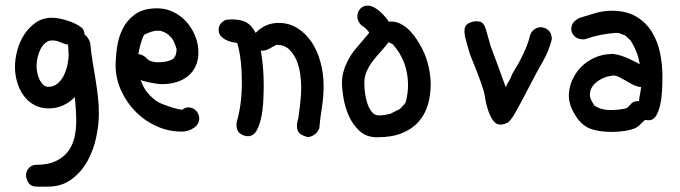

<svg xmlns="http://www.w3.org/2000/svg" viewBox="-20 -452 2462 695"><path d="M226.6 -290Q210 -293.9 196.8 -299.8Q183.6 -305.7 168.9 -305.7Q155.3 -305.7 145 -297.4Q134.8 -289.1 127.4 -275.4Q120.1 -261.7 116.2 -245.1Q112.3 -228.5 112.3 -210.9Q112.3 -200.2 115.2 -187Q118.2 -173.8 123.5 -163.1Q128.9 -152.3 136.7 -145Q144.5 -137.7 155.3 -137.7Q173.8 -137.7 188 -149.4Q202.1 -161.1 210.9 -178.7Q219.7 -196.3 224.1 -216.8Q228.5 -237.3 228.5 -254.9Q228.5 -263.7 227.5 -272Q226.6 -280.3 226.6 -290ZM114.3 223.6Q91.8 223.6 83 209.5Q74.2 195.3 74.2 181.6Q74.2 168 84.5 156.2Q94.7 144.5 112.3 144.5Q153.3 144.5 180.7 131.8Q208 119.1 225.1 97.7Q242.2 76.2 249 47.4Q255.9 18.6 255.9 -13.7Q255.9 -35.2 254.4 -56.6Q252.9 -78.1 251 -100.6Q210 -59.6 156.2 -59.6Q127 -59.6 104.5 -71.8Q82 -84 66.4 -105Q50.8 -126 42.5 -153.3Q34.2 -180.7 34.2 -210Q34.2 -238.3 42.5 -269.5Q50.8 -300.8 67.9 -327.1Q85 -353.5 109.9 -370.6Q134.8 -387.7 168 -387.7Q184.6 -387.7 203.1 -383.3Q221.7 -378.9 237.8 -372.6Q253.9 -366.2 265.6 -358.9Q277.3 -351.6 280.3 -346.7Q286.1 -335.9 286.1 -326.2L291 -323.2Q300.8 -313.5 306.6 -296.9Q309.6 -262.7 314.9 -231Q320.3 -199.2 325.2 -168.5Q330.1 -137.7 334 -106Q337.9 -74.2 337.9 -40Q337.9 -1 328.1 45.4Q318.4 91.8 296.4 131.3Q274.4 170.9 238.8 197.3Q203.1 223.6 152.3 223.6Z M481.4 -257.8Q479.5 -256.8 479.5 -255.9H481.4Q488.3 -255.9 495.1 -252.4Q502 -249 506.8 -244.6Q511.7 -240.2 515.1 -236.8Q518.6 -233.4 519.5 -233.4Q534.2 -226.6 551.8 -226.6Q580.1 -226.6 599.6 -234.9Q619.1 -243.2 619.1 -275.4Q613.3 -294.9 606 -307.6Q598.6 -320.3 582 -332L561.5 -340.8H547.9Q540 -340.8 527.3 -336.9Q514.6 -333 502 -326.2Q498 -320.3 494.1 -309.1Q490.2 -297.9 487.3 -287.1Q484.4 -276.4 482.9 -267.6Q481.4 -258.8 481.4 -257.8ZM489.3 -163.1 486.3 -173.8Q498 -122.1 543 -88.9Q552.7 -81.1 567.9 -75.2Q583 -69.3 598.1 -64.5Q613.3 -59.6 625 -57.1Q636.7 -54.7 639.6 -54.7Q649.4 -63.5 664.1 -63.5Q681.6 -61.5 691.4 -49.3Q701.2 -37.1 701.2 -23.4Q701.2 -2 681.2 11.2Q661.1 24.4 638.7 24.4Q590.8 24.4 547.9 5.4Q504.9 -13.7 472.7 -45.9Q440.4 -78.1 420.4 -120.1Q400.4 -162.1 398.4 -209Q398.4 -241.2 403.3 -278.3Q408.2 -315.4 423.8 -347.2Q439.5 -378.9 469.2 -400.4Q499 -421.9 548.8 -421.9Q580.1 -421.9 607.4 -408.7Q634.8 -395.5 654.8 -373Q674.8 -350.6 686.5 -321.8Q698.2 -293 698.2 -261.7Q698.2 -233.4 688 -211.9Q677.7 -190.4 660.2 -176.3Q642.6 -162.1 618.7 -154.8Q594.7 -147.5 568.4 -147.5Q557.6 -147.5 544.4 -149.4Q531.2 -151.4 519.5 -153.8Q507.8 -156.2 499.5 -158.7Q491.2 -161.1 489.3 -163.1Z M796.9 -379.9Q800.8 -380.9 805.7 -380.9Q810.5 -380.9 817.4 -381.8H818.4Q853.5 -381.8 872.6 -370.6Q891.6 -359.4 905.3 -333Q924.8 -352.5 945.3 -360.8Q965.8 -369.1 988.3 -369.1Q1026.4 -369.1 1056.6 -350.1Q1086.9 -331.1 1107.9 -299.8Q1128.9 -268.6 1140.1 -227.1Q1151.4 -185.5 1151.4 -141.6Q1151.4 -100.6 1145 -61.5Q1138.7 -22.5 1135.7 12.7Q1125 38.1 1098.6 43.9H1094.7Q1081.1 42 1067.9 33.2Q1054.7 24.4 1054.7 2L1055.7 -7.8Q1056.6 -12.7 1057.6 -16.1Q1058.6 -19.5 1059.6 -22.5L1065.4 -65.4Q1067.4 -83 1068.8 -100.6Q1070.3 -118.2 1070.3 -136.7Q1070.3 -156.2 1066.9 -182.6Q1063.5 -209 1053.7 -232.9Q1043.9 -256.8 1026.4 -273.4Q1008.8 -290 980.5 -290Q969.7 -284.2 956.1 -276.4Q942.4 -268.6 930.7 -268.6H926.8Q923.8 -268.6 923.8 -266.6Q923.8 -265.6 924.3 -265.6Q924.8 -265.6 924.8 -264.6Q929.7 -236.3 932.1 -206.1Q934.6 -175.8 934.6 -144.5Q934.6 -120.1 933.1 -88.4Q931.6 -56.6 925.8 -27.8Q919.9 1 908.7 21Q897.5 41 877 41Q862.3 41 849.1 31.2Q835.9 21.5 835.9 -1Q835.9 -6.8 836.9 -9.8Q855.5 -74.2 855.5 -153.3Q855.5 -236.3 839.8 -293L836.9 -296.9Q827.1 -297.9 815.9 -300.8Q804.7 -303.7 794.9 -309.1Q785.2 -314.5 778.3 -322.8Q771.5 -331.1 771.5 -343.8Q771.5 -368.2 796.9 -379.9Z M1287.1 -361.3Q1273.4 -377 1273.4 -391.6Q1273.4 -408.2 1283.7 -419.9Q1293.9 -431.6 1310.5 -431.6Q1323.2 -431.6 1335.9 -424.3Q1348.6 -417 1359.4 -406.7Q1370.1 -396.5 1377.9 -386.7Q1385.7 -377 1387.7 -373Q1389.6 -374 1396.5 -374Q1415 -374 1432.1 -364.7Q1449.2 -355.5 1463.4 -340.8Q1477.5 -326.2 1488.3 -309.6Q1499 -293 1506.8 -278.3Q1514.6 -263.7 1521 -246.6Q1527.3 -229.5 1531.2 -211.9Q1535.2 -194.3 1537.1 -177.7Q1539.1 -161.1 1539.1 -147.5Q1539.1 -107.4 1528.8 -72.8Q1518.6 -38.1 1495.6 -11.7Q1472.7 14.6 1435.5 29.8Q1398.4 44.9 1344.7 44.9Q1305.7 44.9 1280.8 21.5Q1255.9 -2 1242.2 -33.7Q1228.5 -65.4 1223.1 -98.6Q1217.8 -131.8 1217.8 -152.3Q1217.8 -171.9 1222.7 -190.4Q1227.5 -209 1235.4 -225.1Q1243.2 -241.2 1251.5 -253.9Q1259.8 -266.6 1267.6 -275.4L1316.4 -333Q1315.4 -336.9 1310.1 -342.3Q1304.7 -347.7 1299.8 -352.5ZM1385.7 -298.8 1381.8 -293Q1370.1 -278.3 1356 -262.7Q1341.8 -247.1 1329.1 -230.5Q1316.4 -213.9 1307.6 -194.3Q1298.8 -174.8 1298.8 -151.4Q1298.8 -129.9 1302.2 -108.9Q1305.7 -87.9 1312 -71.3Q1318.4 -54.7 1328.1 -44.4Q1337.9 -34.2 1350.6 -34.2Q1361.3 -34.2 1372.6 -36.1Q1383.8 -38.1 1392.6 -40L1427.7 -57.6Q1430.7 -61.5 1437.5 -67.9Q1444.3 -74.2 1448.2 -81.1Q1457 -113.3 1457 -144.5Q1457 -185.5 1443.4 -223.1Q1429.7 -260.7 1401.4 -292L1389.6 -297.9H1388.7Q1386.7 -297.9 1385.7 -298.8Z M1804.7 -2.9 1794.9 -1H1792Q1774.4 -1 1763.7 -17.6Q1752.9 -34.2 1746.1 -55.2Q1739.3 -76.2 1736.3 -95.7Q1733.4 -115.2 1731.4 -121.1Q1719.7 -159.2 1706.5 -191.9Q1693.4 -224.6 1680.7 -256.8L1668.9 -297.9Q1664.1 -314.5 1662.6 -323.7Q1661.1 -333 1661.1 -337.9Q1661.1 -359.4 1675.3 -367.2Q1689.5 -375 1704.1 -375Q1716.8 -375 1723.6 -370.6Q1730.5 -366.2 1734.9 -356Q1739.3 -345.7 1743.7 -328.6Q1748 -311.5 1755.9 -285.2Q1769.5 -249 1783.2 -212.4Q1796.9 -175.8 1810.5 -136.7L1818.4 -152.3Q1825.2 -161.1 1835 -185.5Q1857.4 -221.7 1874 -256.3Q1890.6 -291 1897.5 -319.3Q1901.4 -336.9 1913.6 -345.2Q1925.8 -353.5 1936.5 -353.5Q1952.1 -353.5 1964.8 -342.8Q1977.5 -332 1977.5 -309.6Q1965.8 -265.6 1946.3 -231.9Q1926.8 -198.2 1909.2 -164.1L1868.2 -85.9Q1854.5 -60.5 1842.8 -40Q1831.1 -19.5 1819.3 -8.8Z M2300.8 -136.7 2293.9 -137.7Q2279.3 -140.6 2267.1 -147.5Q2254.9 -154.3 2243.2 -161.1Q2231.4 -168 2220.7 -173.3Q2210 -178.7 2199.2 -178.7Q2165 -174.8 2140.1 -155.3Q2115.2 -135.7 2115.2 -108.4Q2115.2 -100.6 2119.1 -91.8Q2123 -83 2131.8 -69.3Q2157.2 -53.7 2187.5 -53.7Q2222.7 -53.7 2249 -60.5L2261.7 -73.2Q2271.5 -85.9 2288.1 -85.9H2293Q2293.9 -93.8 2294.9 -101.6Q2295.9 -109.4 2297.9 -117.2ZM2315.4 -18.6 2293 2.9Q2280.3 14.6 2252.4 20Q2224.6 25.4 2194.3 25.4Q2153.3 25.4 2124.5 16.6Q2095.7 7.8 2074.2 -17.6Q2039.1 -64.5 2039.1 -105.5Q2039.1 -132.8 2050.3 -159.7Q2061.5 -186.5 2082 -208Q2102.5 -229.5 2132.3 -243.2Q2162.1 -256.8 2199.2 -256.8Q2214.8 -254.9 2229.5 -250Q2244.1 -245.1 2256.8 -239.3Q2269.5 -233.4 2279.8 -228Q2290 -222.7 2295.9 -219.7L2290 -246.1Q2285.2 -261.7 2278.3 -276.9Q2271.5 -292 2261.7 -306.6L2242.2 -324.2Q2234.4 -326.2 2227.5 -329.6Q2220.7 -333 2210 -333Q2181.6 -331.1 2154.3 -325.7Q2127 -320.3 2099.6 -310.5Q2096.7 -309.6 2090.8 -309.6Q2070.3 -309.6 2059.1 -321.3Q2047.9 -333 2047.9 -346.7Q2047.9 -358.4 2053.7 -367.7Q2059.6 -377 2076.2 -386.7Q2101.6 -394.5 2132.3 -403.8Q2163.1 -413.1 2194.3 -413.1Q2248 -413.1 2283.7 -391.6Q2319.3 -370.1 2340.3 -335.4Q2361.3 -300.8 2369.6 -258.8Q2377.9 -216.8 2377.9 -175.8Q2377.9 -151.4 2376.5 -123.5Q2375 -95.7 2369.6 -71.8Q2364.3 -47.9 2354.5 -32.2Q2344.7 -16.6 2328.1 -16.6Q2324.2 -16.6 2320.3 -17.1Q2316.4 -17.6 2315.4 -18.6Z"/></svg>

Font: Single Day
Style: Regular
Weight: 400
Designer: DXKorea
Foundry: DXKorea
Version: Version 1.00